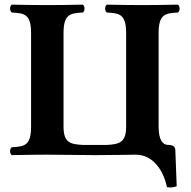

<svg xmlns="http://www.w3.org/2000/svg" viewBox="-20 -667 823 828"><path d="M563 0C641 -1 685 69 700 140C715 143 730 141 742 136L736 -22C735 -30 731 -42 706 -42C682 -42 664 -62 664 -122V-523C664 -606 692 -610 747 -613C757 -619 757 -641 747 -647C707 -646 633 -645 593 -645C553 -645 481 -646 441 -647C431 -641 431 -619 441 -613C496 -610 524 -606 524 -523V-122C524 -53 496 -45 441 -42H337C282 -45 254 -52 254 -122V-523C254 -606 282 -610 337 -613C347 -619 347 -641 337 -647C297 -646 223 -645 183 -645C143 -645 71 -646 31 -647C21 -641 21 -619 31 -613C86 -610 114 -606 114 -523V-122C114 -39 86 -35 31 -32C21 -26 21 -4 31 2C71 1 143 0 183 0C247 0 327 2 390 2C452 2 563 0 563 0Z"/></svg>

Font: Libertinus Serif
Style: Bold
Weight: 700
Designer: Philipp H. Poll, Khaled Hosny
Foundry: Caleb Maclennan
Version: Version 7.050;RELEASE